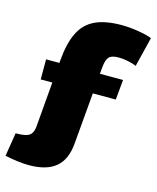

<svg xmlns="http://www.w3.org/2000/svg" viewBox="-154 -724 808 988"><g transform="rotate(15 250.0 -230.0)"><path d="M95 180Q67 180 32.5 175.5Q-2 171 -33 164L-13 39Q23 39 42.5 33.5Q62 28 71 14Q80 0 82 -25L112 -383Q120 -477 148 -533Q176 -589 230 -614.5Q284 -640 370 -640Q413 -640 459 -632.5Q505 -625 533 -614L494 -456Q476 -464 449 -469.5Q422 -475 400 -475Q362 -475 348 -460.5Q334 -446 330 -405L294 11Q287 98 238 139Q189 180 95 180ZM40 -262V-369H450L440 -262Z"/></g></svg>

Font: Changa ExtraBold
Style: Regular
Weight: 800
Designer: Eduardo Rodriguez Tunni
Foundry: Eduardo Rodriguez Tunni
Version: Version 3.002; ttfautohint (v1.8.2)